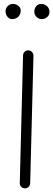

<svg xmlns="http://www.w3.org/2000/svg" viewBox="-20 -954 278 1000"><path d="M109.4 26.9Q98.1 26.9 90.3 18.8Q82.5 10.7 83 -0.5L100.1 -665Q100.1 -676.3 108.2 -684.1Q116.2 -691.9 127.4 -691.9Q138.7 -691.4 146.5 -683.3Q154.3 -675.3 154.3 -664.1L137.2 0.5Q136.7 11.7 128.7 19.5Q120.6 27.3 109.4 26.9ZM237.8 -892.6Q237.8 -875.5 225.6 -865Q213.4 -854.5 197.8 -854.5Q180.7 -854.5 169.7 -866.5Q158.7 -878.4 158.7 -892.1Q158.7 -910.2 168.9 -921.9Q179.2 -933.6 193.8 -933.6Q212.4 -933.6 225.1 -921.6Q237.8 -909.7 237.8 -892.6ZM87.9 -898.9Q87.9 -879.4 75.4 -866.9Q63 -854.5 43.5 -854.5Q28.3 -854.5 18.6 -866.9Q8.8 -879.4 8.8 -894Q8.8 -910.6 20 -922.1Q31.2 -933.6 47.9 -933.6Q63 -933.6 75.4 -923.8Q87.9 -914.1 87.9 -898.9Z"/></svg>

Font: Mikhak Light
Style: Regular
Weight: 300
Designer: Amin Abedi
Version: Version 3.3